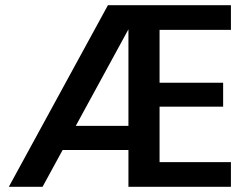

<svg xmlns="http://www.w3.org/2000/svg" viewBox="-20 -720 944 740"><path d="M14 0 396 -700H870V-605H595V-401H840V-309H595V-95H870V0H475V-607L144 0ZM155 -142 205 -235H532V-142Z"/></svg>

Font: Host Grotesk Light SemiBold
Style: Regular
Weight: 600
Version: Version 1.003